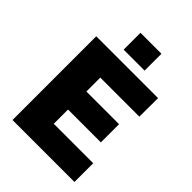

<svg xmlns="http://www.w3.org/2000/svg" viewBox="-262 -1050 1172 1172"><g transform="rotate(45 324.0 -464.5)"><path d="M67.5 0V-723H601.5L600.5 -562H263.5V-442H545.5V-285H262V-162H602.5V0ZM243.5 -783.5V-929H424.5V-783.5Z"/></g></svg>

Font: Public Sans Black
Style: Regular
Weight: 900
Designer: The Public Sans Project Authors: Dan O. Williams and USWDS (Libre Franklin designed by Pablo Impallari and Rodrigo Fuenz
Version: Version 1.007